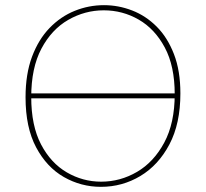

<svg xmlns="http://www.w3.org/2000/svg" viewBox="-20 -718 797 744"><path d="M93 -356H669V-337H93ZM371 6Q294 6 227.5 -32Q161 -70 120 -147Q79 -224 79 -341Q79 -431 104 -498Q129 -565 172 -609.5Q215 -654 269.5 -676Q324 -698 383 -698Q439 -698 492 -677.5Q545 -657 587 -615Q629 -573 654 -508.5Q679 -444 679 -356Q679 -239 636.5 -158.5Q594 -78 524 -36Q454 6 371 6ZM372 -14Q446 -14 511 -52Q576 -90 616.5 -165.5Q657 -241 657 -353Q657 -462 618.5 -534Q580 -606 517.5 -642Q455 -678 382 -678Q309 -678 244.5 -641Q180 -604 140.5 -529.5Q101 -455 101 -342Q101 -231 139 -158.5Q177 -86 239 -50Q301 -14 372 -14Z"/></svg>

Font: Bitter Thin
Style: Regular
Weight: 100
Designer: Sol Matas, and Bitter project Authors
Foundry: Sol Matas
Version: Version 2.002